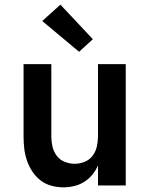

<svg xmlns="http://www.w3.org/2000/svg" viewBox="-20 -795 640 823"><path d="M252 8Q226 8 200 1Q174 -6 153.5 -22Q133 -38 118.5 -60Q104 -82 95.5 -107Q87 -132 84 -158Q81 -184 81 -210V-520H200V-210Q200 -188 205 -166.5Q210 -145 223 -127.5Q236 -110 257 -101.5Q278 -93 300 -93Q322 -93 343 -101.5Q364 -110 377 -127.5Q390 -145 395 -166.5Q400 -188 400 -210V-520H519V0H400V-86Q391 -65 376 -46.5Q361 -28 341 -15.5Q321 -3 298 2.5Q275 8 252 8ZM319 -573 161 -705 239 -775 378 -627Z"/></svg>

Font: Zed Sans Extended
Style: Bold
Weight: 700
Width: 7
Designer: Belleve Invis
Foundry: Belleve Invis
Version: Version 1.0.0; ttfautohint (v1.8.4)